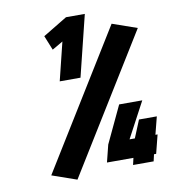

<svg xmlns="http://www.w3.org/2000/svg" viewBox="-89 -866 853 965"><g transform="rotate(-10 338.0 -383.0)"><path d="M274 -673 219 -641 189 -715 313 -790H409L332 -478H226ZM102 -20 533 -718 659 -674 228 24ZM524 -35H389L411 -123L500 -312H618L521 -130H548L585 -220H676L653 -130H664L640 -35H629L621 0H516Z"/></g></svg>

Font: Cairo
Style: Bold Italic
Weight: 700
Italic angle: -13°
Designer: Mohamed Gaber, Accademia di Belle Arti di Urbino and others
Foundry: Kief Type Foundry, Accademia di Belle Arti di Urbino and others
Version: Version 3.011